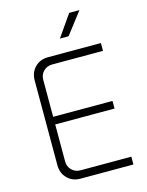

<svg xmlns="http://www.w3.org/2000/svg" viewBox="-133 -989 819 1069"><g transform="rotate(-15 277.0 -454.0)"><path d="M195 0Q149 0 119.5 -30Q90 -60 90 -106V-594Q90 -640 119.5 -670Q149 -700 195 -700H500V-655H207Q177 -655 157 -635Q137 -615 137 -586V-114Q137 -85 157 -65Q177 -45 207 -45H500V0ZM116 -328V-372H479V-328ZM286 -783 373 -908H432L336 -783Z"/></g></svg>

Font: SUSE ExtraLight
Style: Regular
Weight: 250
Designer: Rene Bieder
Foundry: SUSE
Version: Version 1.000